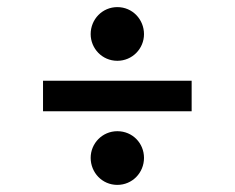

<svg xmlns="http://www.w3.org/2000/svg" viewBox="-20 -620 660 540"><path d="M235 -524C235 -484 267 -449 310 -449C352 -449 385 -483 385 -524C385 -565 353 -600 310 -600C268 -600 235 -566 235 -524ZM101 -393V-307H519V-393ZM235 -176C235 -135 267 -100 310 -100C352 -100 385 -134 385 -176C385 -217 353 -251 310 -251C268 -251 235 -217 235 -176Z"/></svg>

Font: Space Text Medium
Style: Regular
Weight: 500
Designer: Florian Karsten (Space Text), Colophon Foundry (Space Mono)
Foundry: Florian Karsten
Version: Version 1.003;PS 001.003;hotconv 1.0.88;makeotf.lib2.5.64775